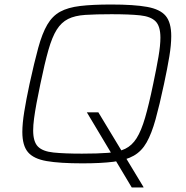

<svg xmlns="http://www.w3.org/2000/svg" viewBox="-20 -716 826 851"><path d="M564 115 365 -218H416L616 113V115ZM345 8Q245 8 187 -2Q129 -12 104 -41.5Q79 -71 79 -131Q79 -168 87.5 -221Q96 -274 111 -344Q132 -440 149.5 -504Q167 -568 189.5 -606.5Q212 -645 246.5 -664Q281 -683 335.5 -689.5Q390 -696 473 -696Q574 -696 632 -685.5Q690 -675 714.5 -645.5Q739 -616 739 -556Q739 -517 730.5 -465.5Q722 -414 707 -344Q687 -250 669.5 -187Q652 -124 630 -85Q608 -46 573 -26Q538 -6 483 1Q428 8 345 8ZM343 -35Q412 -35 458.5 -38.5Q505 -42 535 -56.5Q565 -71 585.5 -103.5Q606 -136 623 -194Q640 -252 659 -344Q674 -415 682.5 -465Q691 -515 691 -549Q691 -600 669.5 -621.5Q648 -643 601 -648Q554 -653 474 -653Q405 -653 358.5 -650Q312 -647 282 -632Q252 -617 231.5 -584.5Q211 -552 194.5 -494Q178 -436 159 -344Q149 -297 142 -259Q135 -221 131 -191Q127 -161 127 -138Q127 -88 148 -66.5Q169 -45 217 -40Q265 -35 343 -35Z"/></svg>

Font: Saira SemiExpanded ExtraLight
Style: Italic
Weight: 250
Width: 6
Italic angle: -12°
Designer: Hector Gatti with collaboration of the Omnibus-Type team
Foundry: Omnibus-Type
Version: Version 1.101